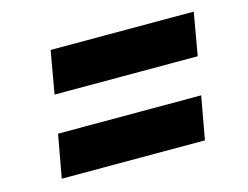

<svg xmlns="http://www.w3.org/2000/svg" viewBox="-65 -651 769 596"><g transform="rotate(-15 320.0 -352.5)"><path d="M573 -413H113L137 -550H597ZM527 -155H67L92 -293H552Z"/></g></svg>

Font: Open Sauce One Black Italic
Style: Regular
Weight: 900
Italic angle: -10°
Designer: Alfredo Marco Pradil
Foundry: Creative Sauce Fz LLC
Version: Version 1.477